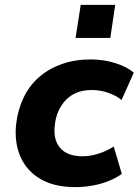

<svg xmlns="http://www.w3.org/2000/svg" viewBox="-20 -754 567 785"><path d="M287 11Q202 11 145.5 -22Q89 -55 63.5 -113.5Q38 -172 46 -247Q53 -306 76.5 -355Q100 -404 139.5 -438.5Q179 -473 232.5 -492Q286 -511 351 -511Q404 -511 451.5 -496Q499 -481 527 -457L477 -345Q454 -364 421.5 -375Q389 -386 356 -386Q321 -386 294.5 -375.5Q268 -365 249 -345Q230 -325 218.5 -299Q207 -273 204 -241Q197 -182 226.5 -148.5Q256 -115 318 -115Q349 -115 383.5 -126Q418 -137 445 -155L478 -43Q456 -27 425.5 -14.5Q395 -2 359.5 4.5Q324 11 287 11ZM289 -599 310 -734H451L431 -599Z"/></svg>

Font: Nunito Sans 8pt ExtraBold
Style: Italic
Weight: 800
Italic angle: -9°
Version: Version 3.101;gftools[0.9.27]